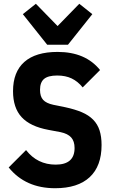

<svg xmlns="http://www.w3.org/2000/svg" viewBox="-20 -985 596 1017"><path d="M272 12Q115 12 26 -98L118 -190Q178 -113 275 -113Q375 -113 375 -201Q375 -237 357 -257Q339 -277 301 -285L237 -297Q140 -315 94.5 -364.5Q49 -414 49 -502Q49 -604 109 -657Q169 -710 285 -710Q433 -710 510 -614L418 -522Q392 -554 359.5 -569.5Q327 -585 283 -585Q235 -585 213.5 -567Q192 -549 192 -509Q192 -474 208.5 -456Q225 -438 262 -430L326 -417Q377 -406 413.5 -390.5Q450 -375 473.5 -351Q497 -327 507.5 -294Q518 -261 518 -217Q518 -105 455 -46.5Q392 12 272 12ZM230 -748 101 -910 170 -965 285 -847 400 -965 469 -910 340 -748Z"/></svg>

Font: IBM Plex Sans Cond
Style: Bold
Weight: 700
Width: 3
Designer: Mike Abbink, Paul van der Laan, Pieter van Rosmalen
Foundry: Bold Monday
Version: Version 1.3